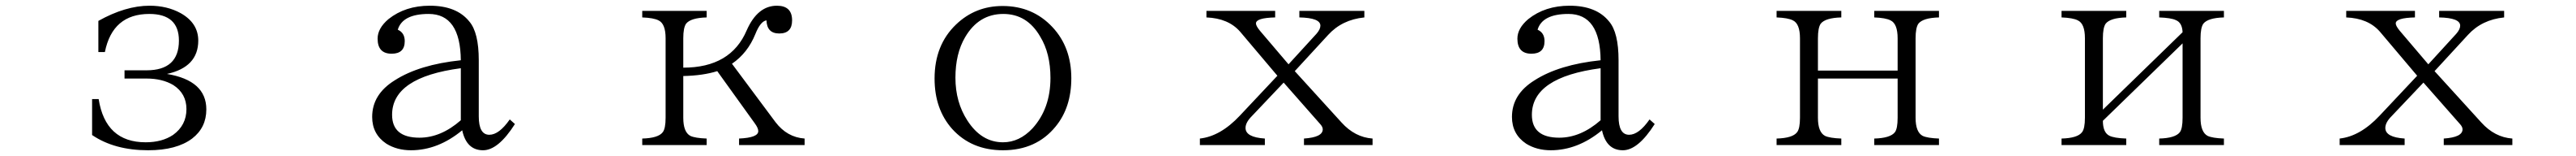

<svg xmlns="http://www.w3.org/2000/svg" viewBox="-20 -562 9040 546"><path d="M325.2 -379.9V-488.8Q420.4 -542 504.9 -542Q566.4 -542 613.8 -516.1Q675.8 -481.4 675.8 -419.9Q675.8 -327.1 565.9 -303.2Q704.1 -280.3 704.1 -179.2Q704.1 -115.2 654.3 -77.1Q599.6 -36.1 500 -36.1Q381.8 -36.1 303.2 -89.4V-215.3H326.2Q350.1 -64 491.2 -64Q548.8 -64 587.4 -89.8Q634.3 -123.5 634.3 -180.2Q634.3 -234.4 588.4 -264.2Q549.8 -287.1 494.1 -287.1H417V-315.9H494.1Q607.9 -315.9 607.9 -419.9Q607.9 -513.2 503.9 -513.2Q375 -513.2 348.1 -379.9Z M1787.1 -127.9Q1728.5 -36.1 1675.3 -36.1Q1617.2 -36.1 1602.1 -106Q1517.1 -36.1 1422.4 -36.1Q1373 -36.1 1335.9 -59.1Q1286.1 -92.3 1286.1 -152.8Q1286.1 -231.9 1365.2 -280.8Q1451.2 -335.9 1597.2 -351.1Q1595.7 -513.2 1484.4 -513.2Q1392.6 -513.2 1376 -458Q1400.4 -447.3 1400.4 -418Q1400.4 -374 1354.5 -374Q1305.2 -374 1305.2 -426.8Q1305.2 -462.9 1343.3 -495.1Q1402.3 -542 1488.3 -542Q1582.5 -542 1627 -486.8Q1660.2 -448.2 1660.2 -351.1V-154.8Q1660.2 -90.3 1697.3 -90.3Q1731.4 -90.3 1769 -144ZM1597.2 -323.2Q1356 -291.5 1356 -160.2Q1356 -80.1 1452.1 -80.1Q1527.3 -80.1 1597.2 -141.1Z M2460 -523.9V-501Q2403.8 -499.5 2387.7 -479Q2377.9 -464.8 2377.9 -428.2V-325.2Q2544.9 -325.2 2600.6 -456.1Q2638.7 -542 2706.5 -542Q2759.8 -542 2759.8 -490.7Q2759.8 -444.8 2714.8 -444.8Q2671.4 -444.8 2669.9 -490.7Q2648.9 -487.8 2630.9 -442.9Q2604 -376.5 2548.8 -338.9L2701.7 -134.3Q2742.2 -81.5 2803.7 -77.1V-54.2H2573.7V-77.1Q2641.1 -80.1 2641.1 -103Q2641.1 -113.3 2629.9 -128.9L2497.1 -313Q2447.3 -297.4 2377.9 -295.9V-149.9Q2377.9 -99.6 2402.8 -86.4Q2419.4 -78.6 2460 -77.1V-54.2H2233.9V-77.1Q2290 -78.6 2305.7 -99.1Q2315.9 -111.8 2315.9 -149.9V-428.2Q2315.9 -479 2291 -490.7Q2273.9 -499.5 2233.9 -501V-523.9Z M3498.5 -541Q3604.5 -541 3673.8 -466.8Q3739.7 -396.5 3739.7 -288.1Q3739.7 -186 3684.6 -119.1Q3616.7 -36.1 3500 -36.1Q3389.6 -36.1 3321.8 -110.4Q3259.8 -179.7 3259.8 -287.1Q3259.8 -404.3 3335 -476.1Q3402.8 -541 3498.5 -541ZM3501 -513.2Q3415 -513.2 3367.2 -432.1Q3333 -374.5 3333 -290Q3333 -204.6 3375 -140.1Q3424.3 -64 3500 -64Q3557.6 -64 3603.5 -112.8Q3666.5 -182.1 3666.5 -289.1Q3666.5 -375.5 3630.4 -434.1Q3584.5 -513.2 3501 -513.2Z M4213.9 -523.9H4455.1V-501Q4387.7 -499.5 4387.7 -480Q4387.7 -471.2 4401.9 -454.1L4502 -336.9L4600.1 -443.8Q4613.8 -459.5 4613.8 -472.2Q4613.8 -499.5 4540 -501V-523.9H4768.1V-501Q4689.9 -493.2 4641.1 -439.9L4523.9 -313L4688 -133.3Q4734.9 -81.5 4796.9 -77.1V-54.2H4556.2V-77.1Q4622.1 -81.5 4622.1 -109.4Q4622.1 -117.7 4613.8 -127L4484.9 -272.9L4373 -155.3Q4351.1 -133.3 4351.1 -114.3Q4351.1 -81.5 4418.9 -77.1V-54.2H4190.9V-77.1Q4263.2 -85 4331.1 -157.2L4462.9 -296.9L4332 -451.2Q4291 -498 4213.9 -501Z M5787.1 -127.9Q5728.5 -36.1 5675.3 -36.1Q5617.2 -36.1 5602.1 -106Q5517.1 -36.1 5422.4 -36.1Q5373 -36.1 5335.9 -59.1Q5286.1 -92.3 5286.1 -152.8Q5286.1 -231.9 5365.2 -280.8Q5451.2 -335.9 5597.2 -351.1Q5595.7 -513.2 5484.4 -513.2Q5392.6 -513.2 5376 -458Q5400.4 -447.3 5400.4 -418Q5400.4 -374 5354.5 -374Q5305.2 -374 5305.2 -426.8Q5305.2 -462.9 5343.3 -495.1Q5402.3 -542 5488.3 -542Q5582.5 -542 5627 -486.8Q5660.2 -448.2 5660.2 -351.1V-154.8Q5660.2 -90.3 5697.3 -90.3Q5731.4 -90.3 5769 -144ZM5597.2 -323.2Q5356 -291.5 5356 -160.2Q5356 -80.1 5452.1 -80.1Q5527.3 -80.1 5597.2 -141.1Z M6214.8 -523.9H6441.9V-501Q6385.7 -499.5 6369.6 -479Q6359.9 -464.8 6359.9 -427.7V-314.9H6639.6V-427.7Q6639.6 -479 6614.7 -490.7Q6597.7 -499.5 6557.6 -501V-523.9H6784.7V-501Q6728.5 -499.5 6712.4 -479Q6702.6 -464.8 6702.6 -427.7V-149.9Q6702.6 -99.6 6727.5 -86.4Q6744.1 -78.6 6784.7 -77.1V-54.2H6557.6V-77.1Q6613.8 -78.6 6629.9 -99.1Q6639.6 -111.8 6639.6 -149.9V-287.1H6359.9V-149.9Q6359.9 -99.6 6384.8 -86.4Q6401.4 -78.6 6441.9 -77.1V-54.2H6214.8V-77.1Q6271 -78.6 6286.6 -99.1Q6296.9 -111.8 6296.9 -149.9V-427.7Q6296.9 -479 6272 -490.7Q6254.9 -499.5 6214.8 -501Z M7214.8 -523.9H7441.9V-501Q7385.7 -499.5 7369.6 -479Q7359.9 -464.8 7359.9 -428.2V-178.2L7639.6 -449.2Q7638.2 -482.9 7615.7 -491.7Q7599.1 -499.5 7557.6 -501V-523.9H7784.7V-501Q7728.5 -499.5 7712.4 -479Q7702.6 -464.8 7702.6 -428.2V-149.9Q7702.6 -99.6 7727.5 -86.4Q7744.1 -78.6 7784.7 -77.1V-54.2H7557.6V-77.1Q7613.8 -78.6 7629.9 -99.1Q7639.6 -111.8 7639.6 -149.9V-410.2L7359.9 -139.2Q7359.9 -99.1 7381.8 -87.4Q7398.4 -78.6 7441.9 -77.1V-54.2H7214.8V-77.1Q7271 -78.6 7286.6 -99.1Q7296.9 -111.8 7296.9 -149.9V-428.2Q7296.9 -479 7272 -490.7Q7254.9 -499.5 7214.8 -501Z M8213.9 -523.9H8455.1V-501Q8387.7 -499.5 8387.7 -480Q8387.7 -471.2 8401.9 -454.1L8502 -336.9L8600.1 -443.8Q8613.8 -459.5 8613.8 -472.2Q8613.8 -499.5 8540 -501V-523.9H8768.1V-501Q8689.9 -493.2 8641.1 -439.9L8523.9 -313L8688 -133.3Q8734.9 -81.5 8796.9 -77.1V-54.2H8556.2V-77.1Q8622.1 -81.5 8622.1 -109.4Q8622.1 -117.7 8613.8 -127L8484.9 -272.9L8373 -155.3Q8351.1 -133.3 8351.1 -114.3Q8351.1 -81.5 8418.9 -77.1V-54.2H8190.9V-77.1Q8263.2 -85 8331.1 -157.2L8462.9 -296.9L8332 -451.2Q8291 -498 8213.9 -501Z"/></svg>

Font: I.Ming
Style: Regular
Weight: 400
Designer: Ichiten Fonts Project
Version: Version 5.10 Mar 24, 2018